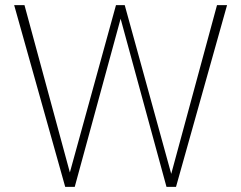

<svg xmlns="http://www.w3.org/2000/svg" viewBox="-20 -725 936 745"><path d="M233 0 35 -705H75L263 -12H239L430 -705H464L655 -12H634L822 -705H861L663 0H626L441 -678H455L270 0Z"/></svg>

Font: Nunito Sans 12pt ExtraLight Condensed
Style: Regular
Weight: 200
Width: 3
Version: Version 3.101;gftools[0.9.27]